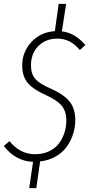

<svg xmlns="http://www.w3.org/2000/svg" viewBox="-22 -836 473 1005"><path d="M301.8 -671.9Q370.6 -664.1 424.8 -600.1L396 -574.2Q369.1 -605.5 340.8 -619.6Q312.5 -633.8 277.8 -633.8Q217.3 -633.8 178.7 -595Q140.1 -556.2 140.1 -493.2Q140.1 -449.2 163.1 -422.9Q186 -396.5 242.2 -373Q309.6 -343.3 340.8 -306.2Q372.1 -269 372.1 -207Q372.1 -170.4 360.8 -135Q349.6 -99.6 327.9 -68.8Q306.2 -38.1 270 -17.1Q233.9 3.9 188 8.8L168 148.9H130.9L150.9 11.2Q59.1 7.3 -2 -71.8L27.8 -97.2Q83 -28.8 161.1 -28.8Q202.6 -28.8 235.4 -44.4Q268.1 -60.1 287.1 -85.9Q306.2 -111.8 315.7 -142.3Q325.2 -172.9 325.2 -205.1Q325.2 -252.9 301.5 -282Q277.8 -311 219.2 -337.9Q152.3 -367.2 123.3 -401.9Q94.2 -436.5 94.2 -492.2Q94.2 -564 142.3 -616Q190.4 -668 265.1 -672.9L285.2 -815.9H324.2Z"/></svg>

Font: Fira Sans Compressed ExtraLight
Style: Italic
Weight: 250
Width: 3
Italic angle: -8°
Designer: Carrois Corporate & Edenspiekermann AG
Foundry: Carrois Corporate GbR & Edenspiekermann AG
Version: Version 4.203;PS 004.203;hotconv 1.0.88;makeotf.lib2.5.64775